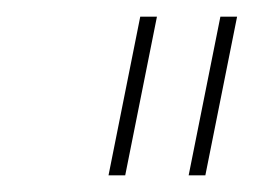

<svg xmlns="http://www.w3.org/2000/svg" viewBox="-20 -719 304 230"><path d="M168 -699 130 -509H110L148 -699ZM264 -699 226 -509H206L244 -699Z"/></svg>

Font: TypoPRO Montserrat
Style: Italic
Weight: 250
Italic angle: -11.3°
Designer: Julieta Ulanovsky
Foundry: Julieta Ulanovsky
Version: Version 6.001